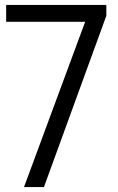

<svg xmlns="http://www.w3.org/2000/svg" viewBox="-20 -760 480 780"><path d="M77.5 0 326 -671.5H5V-740H412V-696L158.5 0Z"/></svg>

Font: Encode Sans SmCnd
Style: Regular
Weight: 400
Width: 4
Designer: Multiple Designers
Foundry: Impallari Type
Version: Version 3.002; ttfautohint (v1.8.3) -l 8 -r 50 -G 200 -x 14 